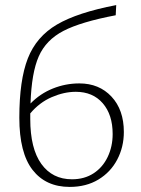

<svg xmlns="http://www.w3.org/2000/svg" viewBox="-20 -731 553 755"><path d="M467 -212Q467 -153 441 -103.5Q415 -54 367 -25Q319 4 254 4Q160 4 108 -63Q56 -130 56 -268Q56 -416 89.5 -501.5Q123 -587 204 -634.5Q285 -682 437 -711L435 -671Q298 -645 229.5 -609.5Q161 -574 132.5 -509.5Q104 -445 100 -324Q138 -363 188 -383Q238 -403 292 -403Q370 -403 418.5 -351Q467 -299 467 -212ZM423 -204Q423 -280 384 -325Q345 -370 278 -370Q232 -370 183.5 -349Q135 -328 99 -285V-263Q99 -147 142.5 -86.5Q186 -26 263 -26Q312 -26 348 -49.5Q384 -73 403.5 -114Q423 -155 423 -204Z"/></svg>

Font: Ysabeau Infant Light
Style: Regular
Weight: 300
Designer: Christian Thalmann (Catharsis Fonts)
Version: Version 0.003